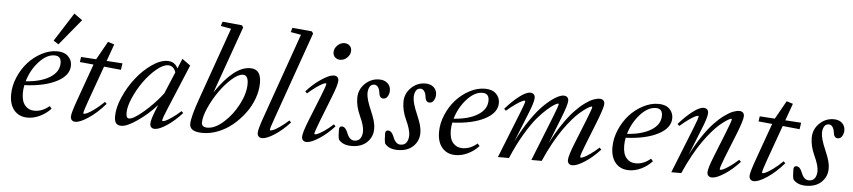

<svg xmlns="http://www.w3.org/2000/svg" viewBox="-43 -985 5578 1256"><g transform="rotate(5 2745.5 -356.5)"><path d="M318.8 -483.9 285.6 -505.4 405.3 -693.4 459.5 -654.8ZM159.7 11.2Q104 11.2 71.5 -26.1Q39.1 -63.5 39.1 -129.9Q39.1 -186.5 63 -243.2Q86.9 -299.8 125 -342.3Q163.1 -384.8 213.6 -411.4Q264.2 -438 314.5 -438Q361.8 -438 387.2 -413.3Q412.6 -388.7 412.6 -353Q412.6 -287.6 331.8 -245.8Q251 -204.1 120.1 -198.7Q114.7 -170.9 114.7 -147Q114.7 -92.3 138.4 -64.9Q162.1 -37.6 200.2 -37.6Q252 -37.6 297.4 -76.7L311 -61Q280.8 -27.8 240.2 -8.3Q199.7 11.2 159.7 11.2ZM300.3 -409.7Q248.5 -409.7 198.5 -354.7Q148.4 -299.8 126.5 -224.6Q226.1 -231.4 284.9 -268.3Q343.8 -305.2 343.8 -362.8Q343.8 -409.7 300.3 -409.7Z M473.1 11.2Q458 11.2 449.7 2.7Q441.4 -5.9 441.4 -21Q441.4 -43.9 472.7 -130.9L559.1 -372.1L468.8 -380.9L473.6 -414.6L573.2 -408.2L640.6 -528.3L682.6 -515.1L642.6 -403.3L747.1 -396.5L740.7 -353.5L628.9 -364.7L544.9 -130.4Q520.5 -62.5 520.5 -49.8Q520.5 -45.9 524.4 -45.9Q531.2 -45.9 545.2 -51.8Q559.1 -57.6 589.6 -79.3Q620.1 -101.1 655.3 -135.3L667 -123.5Q614.3 -62.5 559.3 -25.6Q504.4 11.2 473.1 11.2Z M774.9 11.2Q750.5 11.2 739.7 -2.7Q729 -16.6 729 -48.3Q729 -105.5 759.8 -175Q790.5 -244.6 835.7 -302.2Q880.9 -359.9 936.8 -398.9Q992.7 -438 1039.6 -438Q1088.4 -438 1107.9 -394.5L1135.3 -460L1189.5 -420.9L1066.9 -127Q1038.6 -60.5 1038.6 -46.9Q1038.6 -43 1042.5 -43Q1048.8 -43 1061.5 -48.3Q1074.2 -53.7 1101.3 -72.3Q1128.4 -90.8 1159.7 -119.1L1170.9 -106.9Q1124 -54.7 1074 -21.2Q1023.9 12.2 994.1 12.2Q979.5 12.2 971.2 3.7Q962.9 -4.9 962.9 -20Q962.9 -47.9 997.6 -130.4L1003.4 -145Q947.3 -82.5 879.6 -35.6Q812 11.2 774.9 11.2ZM801.8 -76.2Q801.8 -57.6 806.4 -49.3Q811 -41 821.8 -41Q850.1 -41 915.5 -96.9Q981 -152.8 1036.1 -223.6L1096.7 -368.2Q1082 -410.2 1046.4 -410.2Q1013.7 -410.2 970.2 -373.8Q926.8 -337.4 889.9 -286.1Q853 -234.9 827.4 -176.3Q801.8 -117.7 801.8 -76.2Z M1309.1 11.2Q1223.1 11.2 1223.1 -40Q1223.1 -85.4 1267.1 -209L1435.1 -684.1L1366.7 -696.3L1375.5 -725.1L1503.9 -712.9L1513.2 -699.2L1356.9 -259.8Q1477.5 -438 1582.5 -438Q1619.1 -438 1636.7 -415.8Q1654.3 -393.6 1654.3 -347.7Q1654.3 -296.4 1635 -243.7Q1615.7 -190.9 1581.8 -145.8Q1547.9 -100.6 1504.9 -64.9Q1461.9 -29.3 1410.6 -9Q1359.4 11.2 1309.1 11.2ZM1336.9 -25.9Q1385.7 -25.9 1441.9 -75.4Q1498 -125 1536.1 -198Q1574.2 -271 1574.2 -333.5Q1574.2 -391.1 1539.1 -391.1Q1508.8 -391.1 1466.3 -353.5Q1423.8 -315.9 1387.2 -263.7Q1350.6 -211.4 1324.7 -153.1Q1298.8 -94.7 1298.8 -56.2Q1298.8 -25.9 1336.9 -25.9Z M1699.2 11.2Q1684.6 11.2 1676.3 2.7Q1668 -5.9 1668 -21Q1668 -45.4 1698.7 -130.9L1894 -684.6L1825.7 -696.3L1834.5 -725.1L1963.4 -712.9L1972.2 -699.2L1770.5 -127.9Q1745.6 -59.6 1745.6 -47.9Q1745.6 -43.9 1750 -43.9Q1756.3 -43.9 1769.3 -49.1Q1782.2 -54.2 1809.3 -72.8Q1836.4 -91.3 1867.7 -119.6L1879.4 -107.4Q1832 -55.2 1780.8 -22Q1729.5 11.2 1699.2 11.2Z M2163.1 -543.9Q2142.6 -543.9 2129.4 -556.9Q2116.2 -569.8 2116.2 -588.9Q2116.2 -614.7 2136.7 -634.8Q2157.2 -654.8 2182.6 -654.8Q2203.6 -654.8 2216.8 -642.1Q2230 -629.4 2230 -609.4Q2230 -583.5 2209.7 -563.7Q2189.5 -543.9 2163.1 -543.9ZM1991.2 11.2Q1976.6 11.2 1968 2.7Q1959.5 -5.9 1959.5 -21Q1959.5 -47.4 1992.7 -130.9L2060.1 -299.3Q2087.4 -367.7 2087.4 -378.9Q2087.4 -382.8 2083 -382.8Q2077.1 -382.8 2063.2 -376.2Q2049.3 -369.6 2022.9 -351.1Q1996.6 -332.5 1966.8 -306.2L1954.1 -317.9Q1998 -368.2 2050.8 -403.1Q2103.5 -438 2131.8 -438Q2147 -438 2155.3 -429.7Q2163.6 -421.4 2163.6 -406.7Q2163.6 -379.4 2130.9 -297.4L2064.5 -127.9Q2037.6 -57.6 2037.6 -47.9Q2037.6 -43.9 2041.5 -43.9Q2048.3 -43.9 2061 -49.1Q2073.7 -54.2 2101.1 -72.5Q2128.4 -90.8 2159.7 -119.6L2171.4 -107.4Q2124 -55.2 2072.5 -22Q2021 11.2 1991.2 11.2Z M2286.1 11.2Q2229 11.2 2201.7 -22.9Q2195.3 -42.5 2195.3 -88.4Q2195.3 -110.4 2213.4 -110.4Q2237.3 -110.4 2252 -71.8Q2269.5 -25.4 2301.3 -25.4Q2329.1 -25.4 2341.3 -44.4Q2353.5 -63.5 2353.5 -90.3Q2353.5 -127.9 2324.2 -190.4Q2296.9 -250 2296.9 -305.2Q2296.9 -360.4 2336.7 -399.2Q2376.5 -438 2430.2 -438Q2464.4 -438 2484.9 -419.4Q2505.4 -400.9 2505.4 -370.6Q2505.4 -351.1 2495.1 -333.5Q2484.9 -315.9 2466.8 -315.9Q2441.4 -315.9 2437.5 -353Q2435.1 -375 2425 -388.2Q2415 -401.4 2401.4 -401.4Q2380.4 -401.4 2370.6 -384Q2360.8 -366.7 2360.8 -341.3Q2360.8 -304.2 2392.6 -231.4Q2409.2 -192.9 2417 -166Q2424.8 -139.2 2424.8 -111.8Q2424.8 -60.5 2387.9 -24.7Q2351.1 11.2 2286.1 11.2Z M2589.4 11.2Q2532.2 11.2 2504.9 -22.9Q2498.5 -42.5 2498.5 -88.4Q2498.5 -110.4 2516.6 -110.4Q2540.5 -110.4 2555.2 -71.8Q2572.8 -25.4 2604.5 -25.4Q2632.3 -25.4 2644.5 -44.4Q2656.7 -63.5 2656.7 -90.3Q2656.7 -127.9 2627.4 -190.4Q2600.1 -250 2600.1 -305.2Q2600.1 -360.4 2639.9 -399.2Q2679.7 -438 2733.4 -438Q2767.6 -438 2788.1 -419.4Q2808.6 -400.9 2808.6 -370.6Q2808.6 -351.1 2798.3 -333.5Q2788.1 -315.9 2770 -315.9Q2744.6 -315.9 2740.7 -353Q2738.3 -375 2728.3 -388.2Q2718.3 -401.4 2704.6 -401.4Q2683.6 -401.4 2673.8 -384Q2664.1 -366.7 2664.1 -341.3Q2664.1 -304.2 2695.8 -231.4Q2712.4 -192.9 2720.2 -166Q2728 -139.2 2728 -111.8Q2728 -60.5 2691.2 -24.7Q2654.3 11.2 2589.4 11.2Z M2969.7 11.2Q2914.1 11.2 2881.6 -26.1Q2849.1 -63.5 2849.1 -129.9Q2849.1 -186.5 2873 -243.2Q2897 -299.8 2935.1 -342.3Q2973.1 -384.8 3023.7 -411.4Q3074.2 -438 3124.5 -438Q3171.9 -438 3197.3 -413.3Q3222.7 -388.7 3222.7 -353Q3222.7 -287.6 3141.8 -245.8Q3061 -204.1 2930.2 -198.7Q2924.8 -170.9 2924.8 -147Q2924.8 -92.3 2948.5 -64.9Q2972.2 -37.6 3010.3 -37.6Q3062 -37.6 3107.4 -76.7L3121.1 -61Q3090.8 -27.8 3050.3 -8.3Q3009.8 11.2 2969.7 11.2ZM3110.4 -409.7Q3058.6 -409.7 3008.5 -354.7Q2958.5 -299.8 2936.5 -224.6Q3036.1 -231.4 3095 -268.3Q3153.8 -305.2 3153.8 -362.8Q3153.8 -409.7 3110.4 -409.7Z M3247.1 0 3366.2 -299.3Q3393.6 -367.7 3393.6 -378.9Q3393.6 -382.8 3389.2 -382.8Q3383.3 -382.8 3369.4 -376.2Q3355.5 -369.6 3329.1 -351.1Q3302.7 -332.5 3272.9 -306.6L3260.3 -317.9Q3304.2 -368.7 3348.9 -403.3Q3393.6 -438 3420.9 -438Q3436 -438 3444.6 -429.7Q3453.1 -421.4 3453.1 -406.7Q3453.1 -377.9 3419.9 -297.4L3344.2 -108.9Q3385.3 -192.4 3431.4 -258.8Q3477.5 -325.2 3516.8 -362.5Q3556.2 -399.9 3588.1 -418.9Q3620.1 -438 3641.1 -438Q3656.7 -438 3665 -429.7Q3673.3 -421.4 3673.3 -406.7Q3673.3 -379.4 3635.3 -284.2L3569.3 -117.7Q3604.5 -188 3642.8 -244.9Q3681.2 -301.8 3714.1 -336.9Q3747.1 -372.1 3779.1 -395.8Q3811 -419.4 3835 -428.7Q3858.9 -438 3877.9 -438Q3893.1 -438 3901.6 -429.7Q3910.2 -421.4 3910.2 -406.7Q3910.2 -383.3 3871.6 -284.2L3809.6 -127.9Q3783.2 -62 3783.2 -47.9Q3783.2 -43.5 3787.6 -43.5Q3793.9 -43.5 3806.6 -48.8Q3819.3 -54.2 3846.4 -72.8Q3873.5 -91.3 3904.8 -119.6L3916.5 -107.4Q3869.1 -55.2 3817.9 -22Q3766.6 11.2 3736.8 11.2Q3722.2 11.2 3713.6 2.9Q3705.1 -5.4 3705.1 -20.5Q3705.1 -47.4 3738.3 -130.9L3802.7 -292Q3833.5 -369.6 3833.5 -378.9Q3833.5 -382.8 3829.1 -382.8Q3826.2 -382.8 3816.9 -378.4Q3807.6 -374 3790.5 -362.1Q3773.4 -350.1 3752.7 -332.3Q3731.9 -314.5 3705.3 -283.7Q3678.7 -252.9 3651.9 -214.8Q3625 -176.8 3594 -120.8Q3563 -64.9 3534.7 0H3466.8L3583 -292Q3613.3 -368.7 3613.3 -378.9Q3613.3 -382.8 3608.9 -382.8Q3604 -382.8 3587.9 -374Q3571.8 -365.2 3541 -338.6Q3510.3 -312 3476.6 -272.5Q3442.9 -232.9 3400.1 -161.1Q3357.4 -89.4 3319.8 0Z M4108.4 11.2Q4052.7 11.2 4020.3 -26.1Q3987.8 -63.5 3987.8 -129.9Q3987.8 -186.5 4011.7 -243.2Q4035.6 -299.8 4073.7 -342.3Q4111.8 -384.8 4162.4 -411.4Q4212.9 -438 4263.2 -438Q4310.5 -438 4335.9 -413.3Q4361.3 -388.7 4361.3 -353Q4361.3 -287.6 4280.5 -245.8Q4199.7 -204.1 4068.8 -198.7Q4063.5 -170.9 4063.5 -147Q4063.5 -92.3 4087.2 -64.9Q4110.8 -37.6 4148.9 -37.6Q4200.7 -37.6 4246.1 -76.7L4259.8 -61Q4229.5 -27.8 4189 -8.3Q4148.4 11.2 4108.4 11.2ZM4249 -409.7Q4197.3 -409.7 4147.2 -354.7Q4097.2 -299.8 4075.2 -224.6Q4174.8 -231.4 4233.6 -268.3Q4292.5 -305.2 4292.5 -362.8Q4292.5 -409.7 4249 -409.7Z M4385.7 0 4504.9 -299.3Q4532.2 -367.7 4532.2 -378.9Q4532.2 -382.8 4527.8 -382.8Q4522 -382.8 4508.1 -376.2Q4494.1 -369.6 4467.8 -351.1Q4441.4 -332.5 4411.6 -306.2L4398.9 -317.9Q4442.9 -368.7 4487.5 -403.3Q4532.2 -438 4559.6 -438Q4574.7 -438 4583.3 -429.7Q4591.8 -421.4 4591.8 -406.7Q4591.8 -377.9 4558.6 -297.4L4488.3 -122.6Q4523.4 -191.9 4561.3 -247.8Q4599.1 -303.7 4632.1 -338.4Q4665 -373 4696.8 -396.2Q4728.5 -419.4 4752.2 -428.7Q4775.9 -438 4794.9 -438Q4810.1 -438 4818.4 -429.7Q4826.7 -421.4 4826.7 -406.7Q4826.7 -379.4 4788.6 -284.2L4726.1 -127.9Q4699.7 -61 4699.7 -47.9Q4699.7 -43.5 4704.1 -43.5Q4710.4 -43.5 4723.1 -48.8Q4735.8 -54.2 4762.9 -72.8Q4790 -91.3 4821.3 -119.6L4833.5 -107.4Q4786.1 -55.2 4734.9 -22Q4683.6 11.2 4653.3 11.2Q4638.2 11.2 4629.9 2.9Q4621.6 -5.4 4621.6 -20.5Q4621.6 -46.9 4655.3 -130.9L4719.7 -292Q4750 -368.7 4750 -378.9Q4750 -382.8 4746.1 -382.8Q4743.2 -382.8 4733.9 -378.4Q4724.6 -374 4707.3 -362.1Q4689.9 -350.1 4669.4 -332.3Q4648.9 -314.5 4622.3 -283.7Q4595.7 -252.9 4568.6 -214.8Q4541.5 -176.8 4510.5 -120.8Q4479.5 -64.9 4451.2 0Z M4929.7 11.2Q4914.6 11.2 4906.2 2.7Q4897.9 -5.9 4897.9 -21Q4897.9 -43.9 4929.2 -130.9L5015.6 -372.1L4925.3 -380.9L4930.2 -414.6L5029.8 -408.2L5097.2 -528.3L5139.2 -515.1L5099.1 -403.3L5203.6 -396.5L5197.3 -353.5L5085.4 -364.7L5001.5 -130.4Q4977.1 -62.5 4977.1 -49.8Q4977.1 -45.9 4981 -45.9Q4987.8 -45.9 5001.7 -51.8Q5015.6 -57.6 5046.1 -79.3Q5076.7 -101.1 5111.8 -135.3L5123.5 -123.5Q5070.8 -62.5 5015.9 -25.6Q4960.9 11.2 4929.7 11.2Z M5270.5 11.2Q5213.4 11.2 5186 -22.9Q5179.7 -42.5 5179.7 -88.4Q5179.7 -110.4 5197.8 -110.4Q5221.7 -110.4 5236.3 -71.8Q5253.9 -25.4 5285.6 -25.4Q5313.5 -25.4 5325.7 -44.4Q5337.9 -63.5 5337.9 -90.3Q5337.9 -127.9 5308.6 -190.4Q5281.2 -250 5281.2 -305.2Q5281.2 -360.4 5321 -399.2Q5360.8 -438 5414.6 -438Q5448.7 -438 5469.2 -419.4Q5489.7 -400.9 5489.7 -370.6Q5489.7 -351.1 5479.5 -333.5Q5469.2 -315.9 5451.2 -315.9Q5425.8 -315.9 5421.9 -353Q5419.4 -375 5409.4 -388.2Q5399.4 -401.4 5385.7 -401.4Q5364.7 -401.4 5355 -384Q5345.2 -366.7 5345.2 -341.3Q5345.2 -304.2 5377 -231.4Q5393.6 -192.9 5401.4 -166Q5409.2 -139.2 5409.2 -111.8Q5409.2 -60.5 5372.3 -24.7Q5335.4 11.2 5270.5 11.2Z"/></g></svg>

Font: Elstob 14pt
Style: Italic
Weight: 400
Italic angle: -20°
Designer: Peter S. Baker
Version: Version 1.015